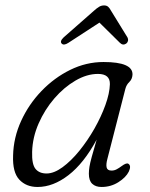

<svg xmlns="http://www.w3.org/2000/svg" viewBox="-20 -698 566 726"><path d="M386 -97Q380.5 -76.5 383.2 -64.8Q386 -53 402 -53Q412 -53 421 -57.8Q430 -62.5 440 -70Q457.5 -83 465 -79Q477.5 -71.5 467 -49Q456 -27 427.5 -9Q399 9 364 9Q341.5 9 328.8 -3Q316 -15 316 -41Q316 -53 318.2 -67.2Q320.5 -81.5 327 -105.2Q333.5 -129 345.5 -170Q297 -80.5 239 -35.8Q181 9 122 9Q79 9 53 -18.8Q27 -46.5 29.5 -110Q31 -177.5 59.8 -240.5Q88.5 -303.5 136.8 -353.8Q185 -404 245.5 -433.8Q306 -463.5 371.5 -463.5Q483 -463.5 481 -415.5Q480 -398.5 469 -388Q458 -377.5 454 -362ZM101.5 -124Q100 -77 114.2 -59.5Q128.5 -42 156 -42Q184 -42 216.2 -65.5Q248.5 -89 279.8 -127.5Q311 -166 336.8 -211.2Q362.5 -256.5 378.5 -300.8Q394.5 -345 395.5 -379.5Q396.5 -418.5 350.5 -418.5Q308.5 -418.5 265.2 -393.2Q222 -368 185.5 -325.8Q149 -283.5 126 -231Q103 -178.5 101.5 -124ZM238.5 -536Q221.5 -525 213.5 -533Q205 -541.5 220.5 -556.5L336 -658Q346.5 -667.5 355 -672.5Q363.5 -677.5 373.5 -677.5Q383 -677.5 388.8 -672.5Q394.5 -667.5 399.5 -658L462 -556.5Q465.5 -549 463.8 -542.8Q462 -536.5 457 -533Q444.5 -525 433.5 -536L356 -612.5Z"/></svg>

Font: Fraunces 9pt SuperSoft Light
Style: Italic
Weight: 300
Italic angle: -16°
Version: Version 1.000;[b76b70a41]